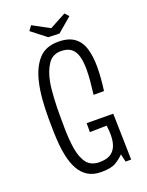

<svg xmlns="http://www.w3.org/2000/svg" viewBox="-157 -919 772 1006"><g transform="rotate(-20 229.0 -416.5)"><path d="M65 -352Q65 -379 66 -405.5Q67 -432 69 -456.5Q71 -481 74.5 -504.5Q78 -528 83 -548Q100 -623 139 -667Q178 -711 249 -711Q306 -711 338.5 -687Q371 -663 384 -619.5Q397 -576 397 -518Q397 -488 394.5 -455Q392 -422 387 -386H329Q334 -426 337 -460.5Q340 -495 340 -524Q340 -567 331.5 -597.5Q323 -628 302.5 -644Q282 -660 246 -660Q199 -660 174 -623Q149 -586 138 -529Q134 -508 132 -486Q130 -464 128.5 -440.5Q127 -417 126.5 -393Q126 -369 126 -345Q126 -306 126.5 -271.5Q127 -237 129.5 -208Q132 -179 136 -155Q146 -101 169.5 -72.5Q193 -44 239 -44Q278 -44 300 -58Q322 -72 332 -97.5Q342 -123 342 -158Q342 -171 341 -184Q340 -197 338 -211L244 -209V-259L392 -258L398 0H367L357 -44Q340 -26 313 -9Q286 8 231 8Q185 8 155 -11Q125 -30 107 -63Q89 -96 80 -139Q73 -170 70 -204.5Q67 -239 66 -276Q65 -313 65 -352ZM271 -749 209 -751 127 -815 146 -841 240 -790 331 -839 351 -817Z"/></g></svg>

Font: Truculenta Light
Style: Regular
Weight: 300
Version: Version 1.002